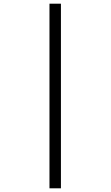

<svg xmlns="http://www.w3.org/2000/svg" viewBox="-20 -780 599 1040"><path d="M248 240V-760H310V240Z"/></svg>

Font: Noto Serif Bengali SemiBold
Style: Regular
Weight: 600
Version: Version 2.003